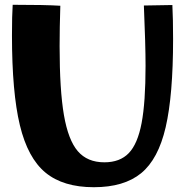

<svg xmlns="http://www.w3.org/2000/svg" viewBox="-20 -777 773 802"><path d="M30 -629Q30 -714 33 -757Q169 -757 232 -753Q229 -662 229 -584Q229 -401 247 -296.5Q265 -192 305 -145.5Q345 -99 416 -99Q481 -99 518 -137.5Q555 -176 571.5 -263Q588 -350 588 -502Q588 -589 581 -754L700 -756Q703 -698 703 -614Q703 -379 672 -245.5Q641 -112 569.5 -53.5Q498 5 372 5Q244 5 170 -56Q96 -117 63 -254Q30 -391 30 -629Z"/></svg>

Font: Otomanopee
Style: Regular
Weight: 400
Designer: Das Ende der Wildnis
Foundry: Gutenberg Labo
Version: Version 3.000